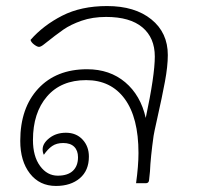

<svg xmlns="http://www.w3.org/2000/svg" viewBox="-20 -606 658 635"><path d="M535 -424Q535 -387 525.5 -336Q516 -285 500 -214Q489 -165 488 -157Q478 -86 476 -39L473 -10Q472 0 462 0H430Q438 -58 438 -100Q438 -217 392.5 -279Q347 -341 265 -341Q182 -341 135.5 -287Q89 -233 89 -143Q89 -89 112.5 -57Q136 -25 171 -25Q204 -25 221 -41Q238 -57 238 -86Q238 -108 225.5 -120.5Q213 -133 189 -133Q167 -133 152.5 -123Q138 -113 125 -94Q121 -102 121 -112Q121 -132 143.5 -149.5Q166 -167 198 -167Q232 -167 253 -144.5Q274 -122 274 -88Q274 -42 244 -16.5Q214 9 165 9Q111 9 79 -32Q47 -73 47 -140Q47 -249 106.5 -313Q166 -377 268 -377Q343 -377 394 -334Q445 -291 462 -216Q492 -357 492 -419Q492 -481 451 -515.5Q410 -550 331 -550Q286 -550 250 -537.5Q214 -525 189.5 -508Q165 -491 125 -459Q115 -451 109 -451Q103 -451 93 -458.5Q83 -466 81 -474Q123 -522 185.5 -554Q248 -586 334 -586Q426 -586 480.5 -542Q535 -498 535 -424Z"/></svg>

Font: Krub ExtraLight
Style: Italic
Weight: 275
Italic angle: -8°
Designer: Ekaluck Peanpanawate
Foundry: Cadson Demak Co.,Ltd.
Version: Version 1.000; ttfautohint (v1.6)